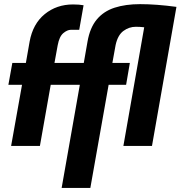

<svg xmlns="http://www.w3.org/2000/svg" viewBox="-20 -722 893 950"><path d="M427 208H285L375 -302.5H231L177.5 0H35L89 -302.5H21.5L41 -410.5H108L126.5 -516Q142.5 -604 201.2 -652Q260 -700 341.5 -700Q372.5 -700 393.5 -696L372 -574.5H330.5Q313 -574.5 293.2 -558Q273.5 -541.5 265.5 -498.2Q257.5 -455 249.5 -410.5H394.5L413 -516Q425 -585 459 -625.8Q493 -666.5 547.2 -684Q601.5 -701.5 673.5 -701.5Q752.5 -701.5 853 -688L732 0H590.5L693.5 -587Q673.5 -589.5 652 -589.5Q618.5 -589.5 590.5 -568.8Q562.5 -548 552 -499L536 -410.5H622.5L604 -302.5H517.5Z"/></svg>

Font: Lucymar Sans
Style: Bold Italic
Weight: 700
Italic angle: -10°
Foundry: The League of Moveable Type (original font) / Main changes by Cristiano Sobral with portions from Mirco Monsees
Version: Version 2.00;August 30, 2020;FontCreator 13.0.0.2681 64-bit